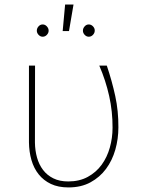

<svg xmlns="http://www.w3.org/2000/svg" viewBox="-20 -818 640 848"><path d="M134.8 -528.3 134.3 -188Q134.8 -152.8 143.6 -121.8Q152.3 -90.8 170.2 -67.4Q188 -43.9 215.6 -30.3Q243.2 -16.6 281.2 -16.6Q331.1 -16.6 367.9 -36.9Q404.8 -57.1 429 -90.3Q453.1 -123.5 465.1 -166.3Q477.1 -209 477.1 -253.9Q477.5 -325.2 462.2 -394Q446.8 -462.9 418.5 -528.3H451.7Q474.6 -460.4 489 -394Q503.4 -327.6 502.9 -255.4Q502.9 -204.6 489.3 -156.7Q475.6 -108.9 448.2 -72Q420.9 -35.2 379.6 -12.7Q338.4 9.8 282.2 9.8Q237.3 9.8 204.8 -5.6Q172.4 -21 150.9 -47.9Q129.4 -74.7 118.9 -111.1Q108.4 -147.5 107.9 -189V-528.3ZM267.6 -797.9H304.7L284.7 -680.7H256.8ZM142.6 -682.6Q142.6 -692.9 150.1 -701.4Q157.7 -710 168.5 -710Q179.2 -710 187 -701.4Q194.8 -692.9 194.8 -682.6Q194.8 -672.4 187 -664.1Q179.2 -655.8 168.5 -655.8Q158.2 -655.8 150.4 -664.1Q142.6 -672.4 142.6 -682.6ZM346.2 -682.6Q346.2 -692.9 353.8 -701.4Q361.3 -710 372.1 -710Q382.8 -710 390.9 -701.4Q398.9 -692.9 398.4 -682.6Q398.4 -672.4 390.6 -664.1Q382.8 -655.8 372.1 -655.8Q361.8 -655.8 354 -664.1Q346.2 -672.4 346.2 -682.6Z"/></svg>

Font: Roboto Mono Thin
Style: Regular
Weight: 250
Designer: Google
Version: Version 2.000985; 2015; ttfautohint (v1.3)